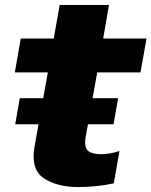

<svg xmlns="http://www.w3.org/2000/svg" viewBox="-20 -749 613 777"><path d="M41.5 -246H136L119.5 -154.5Q104 -63 157.5 -27.5Q211 8 296.5 8Q370.5 8 440.5 -7L463.5 -138Q425 -125 388 -125Q353.5 -125 336.5 -138.5Q319.5 -152 327 -197L336 -246H439.5L458 -351.5H354.5L373.5 -456H548.5L573 -593H397.5L421 -729H221.5L197.5 -593H64L40 -456H173.5L155 -351.5H60Z"/></svg>

Font: Anybody Thin ExtraBold
Style: Italic
Weight: 800
Italic angle: -10°
Version: Version 1.113;gftools[0.9.25]